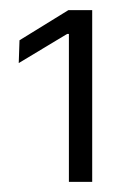

<svg xmlns="http://www.w3.org/2000/svg" viewBox="-20 -722 250 379"><path d="M116 -363V-655H112.5L17 -597.5L18.5 -642.5L115 -702H162V-363Z"/></svg>

Font: Anek Bangla Light
Style: Regular
Weight: 300
Designer: Sulekha Rajkumar (Bangla), Yesha Goshar (Latin)
Foundry: Ek Type
Version: Version 1.003